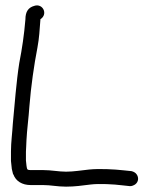

<svg xmlns="http://www.w3.org/2000/svg" viewBox="-20 -705 557 718"><path d="M131 -633C161 -652 140 -694 108 -683C87 -677 75 -663 75 -632C70 -573 63 -526 52 -469C41 -399 35 -316 28 -243C26 -207 21 -173 21 -139V-103C22 -92 23 -83 24 -75V-74L29 -53H30C39 -27 64 -13 94 -13H140C170 -13 194 -7 227 -7C260 -7 286 -11 319 -15C351 -19 406 -16 437 -12C447 -11 455 -10 465 -9C472 -8 480 -12 485 -15C499 -25 499 -42 491 -53C487 -59 480 -63 472 -65L443 -68C407 -72 352 -75 313 -71C283 -68 256 -63 227 -63C199 -63 172 -69 141 -69H95C86 -69 88 -69 82 -72C80 -76 78 -92 77 -105V-138C78 -151 78 -164 79 -181C81 -221 87 -263 90 -308C96 -383 107 -460 120 -527C127 -565 128 -592 131 -630Z"/></svg>

Font: Stray Cat
Style: Bd
Weight: 700
Version: Version 1.0